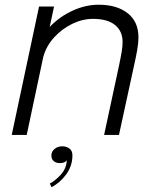

<svg xmlns="http://www.w3.org/2000/svg" viewBox="-20 -558 648 794"><path d="M28.5 0 141.5 -531H203.5L185.5 -446.5Q226 -489 280 -513.8Q334 -538.5 388 -538.5Q463 -538.5 507.8 -503.5Q552.5 -468.5 552.5 -404Q552.5 -379.5 547 -348.8Q541.5 -318 532.5 -278.5L472 0H410.5L471.5 -283.5Q479.5 -321.5 483.2 -343.8Q487 -366 487 -384.5Q487 -429 455.8 -454.5Q424.5 -480 364.5 -480Q321.5 -480 279 -459.5Q236.5 -439 204 -403.5Q171.5 -368 159 -323L90.5 0ZM227 116.5Q212 116.5 202.2 108.2Q192.5 100 192.5 86Q192.5 68.5 205.8 57.8Q219 47 238 47Q253.5 47 266.5 55.8Q279.5 64.5 279.5 85Q279.5 127.5 254 162.8Q228.5 198 193 216L186 201Q207.5 190.5 231.2 164.5Q255 138.5 256 104.5Q249 116.5 227 116.5Z"/></svg>

Font: Epilogue Light
Style: Italic
Weight: 300
Italic angle: -12°
Designer: Tyler Finck
Foundry: Etcetera Type Co
Version: Version 2.111; ttfautohint (v1.8.3)